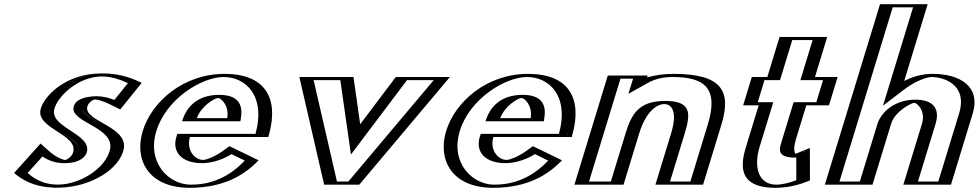

<svg xmlns="http://www.w3.org/2000/svg" viewBox="-20 -880 4664 915"><path d="M178 -175C270 -85 342.9 -119 353.3 -153C377.1 -231 168.4 -261.4 199.5 -363C229.1 -460 413.5 -602 633.7 -488L540.2 -372C423.2 -434 378.9 -397 371.5 -373C352.6 -311 580 -283 542.4 -160C496.3 -9 212.9 87 69 -54ZM175.8 -153.2 90.2 -58.1C202.9 41 393.6 0.2 482.8 -89.2C504.2 -110.6 519.6 -134.4 527.4 -160C560.4 -267.8 330.1 -286.7 356.5 -373C363.9 -397.1 392.6 -421.2 436.2 -421.1C463.5 -421 494.6 -413.5 539.2 -391.5L610.9 -480.5C435.7 -563.7 291.5 -481.4 236 -404.4C225.6 -389.9 218.4 -375.8 214.5 -363C188.8 -278.9 398.6 -252 368.3 -153C359.5 -124.1 325.4 -102.3 286.9 -102.4C254.4 -102.5 217.2 -116.3 175.8 -153.2ZM175.8 -153.2C217.2 -116.3 254.4 -102.5 286.9 -102.4C325.4 -102.3 359.5 -124.1 368.3 -153C398.6 -252 188.8 -278.9 214.5 -363C218.4 -375.8 225.6 -389.9 236 -404.4C291.5 -481.4 435.7 -563.7 610.9 -480.5L539.2 -391.5C494.6 -413.5 463.5 -421 436.2 -421.1C392.6 -421.2 363.9 -397.1 356.5 -373C330.1 -286.7 560.4 -267.8 527.4 -160C519.6 -134.4 504.2 -110.6 482.8 -89.2C393.6 0.2 202.9 41 90.2 -58.1ZM177.8 -174.7 68.8 -53.8 77.9 -45.8C195.2 57.3 395 17.1 492.6 -80.7C516.1 -104.3 533.6 -131.1 542.4 -160C581 -286.1 351.6 -307.9 371.5 -373C375.8 -386.9 393.6 -406.2 431.5 -406.1C456.1 -406 485.3 -399.3 529.1 -377.7L540.4 -372.2L633.9 -488.2L620.9 -494.4C440.8 -579.8 285.9 -496.2 223.9 -410.1C212.3 -394.1 204.1 -378 199.5 -363C167.5 -258.5 378 -233.9 353.3 -153C347.9 -135.3 325.1 -117.3 291.5 -117.4C263.3 -117.5 228.4 -129.6 188.2 -165.5ZM182.2 -134.1C211.2 -115.1 242.3 -102.5 286.8 -102.4C364.4 -102.3 388.1 -136.2 393.3 -153C421 -243.7 211.4 -271 239.5 -363C255.7 -415.9 323.5 -481.7 401 -505.4C448.2 -519.9 504.7 -524.3 589.5 -483.7L525.1 -403.8C488.7 -417.4 452.7 -426 405.1 -418.8C346.5 -410 335.3 -385.4 331.5 -373C307.6 -294.8 537.7 -275.3 502.4 -160C477.8 -79.4 381.7 -19.7 300 -4.5C245.2 5.7 174.1 1.1 111.8 -56ZM173.3 -195.9 47.2 -55.9C88.9 -19.2 141.4 5.5 210 12.5C342.3 26 460.5 -25.5 520.4 -85.5C543.1 -108.2 559.2 -133.2 567.4 -160C603.6 -278.3 374.2 -300 396.5 -373C404.4 -398.8 431.2 -406.1 431.2 -406.1C438.2 -406 462.5 -403.1 506.1 -381.6L553.2 -358.4L655.3 -485.1L643.6 -490.6C595.7 -513.4 546.4 -526.4 493.3 -529.6C333.7 -539.1 236.9 -461.8 197.2 -406.7C186.3 -391.5 178.6 -376.6 174.5 -363C145 -266.7 355.4 -241.8 328.3 -153C321.5 -130.9 296.7 -118.5 291.2 -117.4C285.7 -117.7 252.5 -125.3 213.2 -160.3Z M892.9 -317C910.3 -364 959.3 -413 1020.3 -413C1072.3 -413 1096.4 -371 1087.9 -317ZM1079.9 -173C932.3 -60 834.1 -141 860.4 -227H1233.4C1291.8 -418 1206.4 -528 1050.4 -528C895.4 -528 731.1 -406 685.3 -256C639.7 -107 729.4 15 884.4 15C998.4 15 1103.7 -22 1191.4 -119ZM872.3 -302 878.2 -318C897.8 -370.8 954.3 -428 1024.9 -428C1086.2 -428 1112.7 -378.2 1103.4 -319.2L1100.7 -302ZM1077.8 -155.3C971.7 -79 885.5 -94.7 853.6 -146.8C840.1 -168.9 836.3 -197.3 845.4 -227L850 -242H1222.7C1269.6 -415.4 1190.1 -513 1045.8 -513C898.7 -513 743.4 -397.2 700.3 -256C657.4 -115.8 741.8 0 889 0C993.7 0 1086.5 -30.9 1167.1 -112.1ZM872.3 -302H1100.7L1103.4 -319.2C1112.7 -378.2 1086.2 -428 1024.9 -428C954.3 -428 897.8 -370.8 878.2 -318ZM1077.8 -155.3 1167.1 -112.1C1086.5 -30.9 993.7 0 889 0C741.8 0 657.4 -115.8 700.3 -256C743.4 -397.2 898.7 -513 1045.8 -513C1190.1 -513 1269.6 -415.4 1222.7 -242H850L845.4 -227C836.3 -197.3 840.1 -168.9 853.6 -146.8C885.5 -94.7 971.7 -79 1077.8 -155.3ZM892.9 -317H1087.9C1096.4 -371 1072.2 -413 1020.3 -413C959.3 -413 910.3 -364 892.9 -317ZM1071 -166.4 1080.1 -172.9 1191.9 -118.8 1176.8 -103.6C1091.3 -17.5 992 15 884.4 15C729.4 15 639.7 -107 685.3 -256C731.1 -406 895.4 -528 1050.4 -528C1202.6 -528 1286.7 -423.1 1237.9 -242.5L1233.7 -227H860.4C852.6 -201.6 855.7 -176.6 867.8 -156.9C895.8 -111.2 971.9 -95 1071 -166.4ZM847.4 -302H1125.6L1128.1 -317.8C1135.9 -367.1 1128.4 -428 1024.9 -428C911.2 -428 868.6 -359.6 853 -317.4ZM1083.4 -145.4 1146.5 -114.8C1060.8 -24.3 970.4 0 889 0C784.6 0 678.8 -104 725.3 -256C772.1 -409.1 941.5 -513 1045.8 -513C1148.2 -513 1247.9 -427 1197.7 -242H825L820.4 -227C805.1 -176.9 822.3 -121.8 902.2 -106.1C966.3 -93.6 1033.1 -114.3 1083.4 -145.4ZM1063 -317H917.9C939.3 -374.6 1002 -413 1020.3 -413C1030.6 -413 1073.1 -381.1 1063 -317ZM1042.4 -161C1000.5 -130.8 965.2 -120 951.5 -118.3C942.4 -117.1 912.3 -120.1 893 -151.7C880.6 -171.8 876.8 -198.9 885.4 -227H1258.7L1262.8 -242.2C1308.7 -411.9 1244.2 -528 1050.4 -528C852.6 -528 702.5 -394.2 660.3 -256C618.3 -118.9 686.6 15 884.4 15C1017.2 15 1122.7 -25.8 1204.6 -108.3L1212.3 -116.1L1073.5 -183.3Z M1640.3 -513 1680 -234 1890.3 -513H2100.3L1668.5 0H1548.5L1430.3 -513ZM1626 -498H1450.8L1562.1 -15H1664.1L2070.7 -498H1895.5L1668.8 -197.3ZM1626 -498 1668.8 -197.3 1895.5 -498H2070.7L1664.1 -15H1562.1L1450.8 -498ZM1640.3 -513H1430.3L1548.5 0H1668.5L2100.3 -513H1890.3L1680 -234ZM1601.9 -498 1652.4 -143.5 1919.6 -498H2046.9L1640.3 -15H1585.8L1474.6 -498ZM1664.5 -513H1406.6L1524.7 0H1692.3L2124.1 -513H1866.2L1696.5 -287.8Z M2338.9 -317C2356.3 -364 2405.3 -413 2466.3 -413C2518.3 -413 2542.4 -371 2533.9 -317ZM2525.9 -173C2378.3 -60 2280.1 -141 2306.4 -227H2679.4C2737.8 -418 2652.4 -528 2496.4 -528C2341.4 -528 2177.1 -406 2131.3 -256C2085.7 -107 2175.4 15 2330.4 15C2444.4 15 2549.7 -22 2637.4 -119ZM2318.3 -302 2324.2 -318C2343.8 -370.8 2400.3 -428 2470.9 -428C2532.2 -428 2558.7 -378.2 2549.4 -319.2L2546.7 -302ZM2523.8 -155.3C2417.7 -79 2331.5 -94.7 2299.6 -146.8C2286.1 -168.9 2282.3 -197.3 2291.4 -227L2296 -242H2668.7C2715.6 -415.4 2636.1 -513 2491.8 -513C2344.7 -513 2189.4 -397.2 2146.3 -256C2103.4 -115.8 2187.8 0 2335 0C2439.7 0 2532.5 -30.9 2613.1 -112.1ZM2318.3 -302H2546.7L2549.4 -319.2C2558.7 -378.2 2532.2 -428 2470.9 -428C2400.3 -428 2343.8 -370.8 2324.2 -318ZM2523.8 -155.3 2613.1 -112.1C2532.5 -30.9 2439.7 0 2335 0C2187.8 0 2103.4 -115.8 2146.3 -256C2189.4 -397.2 2344.7 -513 2491.8 -513C2636.1 -513 2715.6 -415.4 2668.7 -242H2296L2291.4 -227C2282.3 -197.3 2286.1 -168.9 2299.6 -146.8C2331.5 -94.7 2417.7 -79 2523.8 -155.3ZM2338.9 -317H2533.9C2542.4 -371 2518.2 -413 2466.3 -413C2405.3 -413 2356.3 -364 2338.9 -317ZM2517 -166.4 2526.1 -172.9 2637.9 -118.8 2622.8 -103.6C2537.3 -17.5 2438 15 2330.4 15C2175.4 15 2085.7 -107 2131.3 -256C2177.1 -406 2341.4 -528 2496.4 -528C2648.6 -528 2732.7 -423.1 2683.9 -242.5L2679.7 -227H2306.4C2298.6 -201.6 2301.7 -176.6 2313.8 -156.9C2341.8 -111.2 2417.9 -95 2517 -166.4ZM2293.4 -302H2571.6L2574.1 -317.8C2581.9 -367.1 2574.4 -428 2470.9 -428C2357.2 -428 2314.6 -359.6 2299 -317.4ZM2529.4 -145.4 2592.5 -114.8C2506.8 -24.3 2416.4 0 2335 0C2230.6 0 2124.8 -104 2171.3 -256C2218.1 -409.1 2387.5 -513 2491.8 -513C2594.2 -513 2693.9 -427 2643.7 -242H2271L2266.4 -227C2251.1 -176.9 2268.3 -121.8 2348.2 -106.1C2412.3 -93.6 2479.1 -114.3 2529.4 -145.4ZM2509 -317H2363.9C2385.3 -374.6 2448 -413 2466.3 -413C2476.6 -413 2519.1 -381.1 2509 -317ZM2488.4 -161C2446.5 -130.8 2411.2 -120 2397.5 -118.3C2388.4 -117.1 2358.3 -120.1 2339 -151.7C2326.6 -171.8 2322.8 -198.9 2331.4 -227H2704.7L2708.8 -242.2C2754.7 -411.9 2690.2 -528 2496.4 -528C2298.6 -528 2148.5 -394.2 2106.3 -256C2064.3 -118.9 2132.6 15 2330.4 15C2463.2 15 2568.7 -25.8 2650.6 -108.3L2658.3 -116.1L2519.5 -183.3Z M2926.5 0H2742.5L2901.5 -520H3041.5L3032.6 -491C3073.6 -514 3124.9 -528 3189.9 -528C3381.9 -528 3445.8 -459 3393.2 -287L3305.5 0H3128.5L3203.1 -244C3234 -345 3219.9 -384 3145.9 -384C3071.9 -384 3032 -345 3001.1 -244ZM2916.1 -15H2762.1L2911.9 -505H3021.9L3009 -462.7L3037.2 -478.6C3074.6 -499.5 3122.4 -513 3185.3 -513C3372.4 -513 3428.3 -450.6 3378.2 -287L3295.1 -15H3148.1L3218.1 -244C3249.8 -347.6 3234.8 -399 3150.5 -399C3066.5 -399 3017.9 -347.9 2986.1 -244ZM2916.1 -15 2986.1 -244C3017.9 -347.9 3066.5 -399 3150.5 -399C3234.8 -399 3249.8 -347.6 3218.1 -244L3148.1 -15H3295.1L3378.2 -287C3428.3 -450.6 3372.4 -513 3185.3 -513C3122.4 -513 3074.6 -499.5 3037.2 -478.6L3009 -462.7L3021.9 -505H2911.9L2762.1 -15ZM2926.5 0 3001.1 -244C3031.9 -344.8 3072.3 -384 3145.9 -384C3219.6 -384 3233.9 -344.8 3203.1 -244L3128.5 0H3305.5L3393.2 -287C3445.8 -458.8 3381.8 -528 3189.9 -528C3124.9 -528 3073.6 -514 3032.6 -491L3041.5 -520H2901.5L2742.5 0ZM2891.1 -15H2787.1L2936.9 -505H2996.9L2974.9 -433L3065.4 -483.7C3101.4 -503.9 3138.4 -513 3185.3 -513C3336.1 -513 3406.5 -461.2 3353.2 -287L3270.1 -15H3173.1L3243.1 -244C3272 -338.5 3276 -399 3150.5 -399C3025.3 -399 2990.1 -338.7 2961.1 -244ZM2951.5 0 3026.1 -244C3059.8 -354.2 3114.4 -384 3145.9 -384C3177.3 -384 3211.8 -354.1 3178.1 -244L3103.5 0H3330.5L3418.2 -287C3467.6 -448.4 3417.5 -528 3189.9 -528C3142.1 -528 3098.9 -521.4 3063.7 -510.8L3066.5 -520H2876.5L2717.5 0Z M3661.8 -513 3720.2 -704H3897.2L3838.8 -513H3946.8L3905.6 -378H3797.6L3747.7 -215C3733.1 -167 3738 -144 3766 -144C3789 -144 3814.9 -160 3814.9 -160L3815.2 -17C3815.2 -17 3748.4 15 3675.4 15C3534.4 15 3532.5 -90 3560.3 -181L3620.6 -378H3546.6L3587.8 -513ZM3672.3 -498H3598.3L3566.2 -393H3640.2L3575.3 -181C3548.4 -92.9 3550.4 0 3680 0C3729.8 0 3776.1 -15.5 3799.5 -24.8L3799.3 -137.6C3790.7 -134.1 3775.4 -129 3761.4 -129C3720 -129 3718 -166.8 3732.7 -215L3787.2 -393H3895.2L3927.3 -498H3819.3L3877.6 -689H3730.6ZM3672.3 -498 3730.6 -689H3877.6L3819.3 -498H3927.3L3895.2 -393H3787.2L3732.7 -215C3718 -166.8 3720 -129 3761.4 -129C3775.4 -129 3790.7 -134.1 3799.3 -137.6L3799.5 -24.8C3776.1 -15.5 3729.8 0 3680 0C3550.4 0 3548.4 -92.9 3575.3 -181L3640.2 -393H3566.2L3598.3 -498ZM3661.8 -513H3587.8L3546.6 -378H3620.6L3560.3 -181C3532.5 -90.1 3534.6 15 3675.4 15C3728.3 15 3776.8 -1.4 3801.5 -11.1L3815.2 -16.6L3814.9 -158.4L3797.1 -151.2C3789.9 -148.3 3776.4 -144 3766 -144C3738.3 -144 3733.1 -167.1 3747.7 -215L3797.6 -378H3905.6L3946.8 -513H3838.8L3897.2 -704H3720.2ZM3697.3 -498 3755.6 -689H3852.6L3794.3 -498H3902.3L3870.2 -393H3762.2L3707.7 -215C3695.6 -175.3 3683.8 -145.2 3730.4 -132.7C3738.9 -130.4 3750.1 -129 3761.4 -129C3765.9 -129 3774.3 -129.5 3774.7 -129.5L3774.9 -21.2C3753 -12.4 3711.5 0 3680 0C3593.9 0 3570.5 -83.3 3600.3 -181L3665.2 -393H3591.2L3623.3 -498ZM3636.8 -513H3562.8L3521.6 -378H3595.6L3535.3 -181C3510.5 -99.6 3491.3 15 3675.4 15C3747.1 15 3802.4 -5.4 3827.3 -15.2L3839.8 -20.1L3839.5 -174.7L3771.1 -147C3770.8 -146.9 3770.6 -146.8 3770.6 -146.8C3762.5 -157.8 3763.3 -184.1 3772.7 -215L3822.6 -378H3930.6L3971.8 -513H3863.8L3922.2 -704H3695.2Z M4375.9 -860 4253.3 -459C4305.6 -499 4367.4 -528 4423.4 -528C4517.4 -528 4634.1 -481 4590.3 -338L4487 0H4310L4398.7 -290C4414.3 -341 4394.2 -390 4337.2 -390C4284.2 -390 4217.3 -341 4201.7 -290L4113 0H3936L4198.9 -860ZM4356.3 -845 4227.3 -422.8 4260.7 -448.4C4310.4 -486.4 4368.1 -513 4418.8 -513C4509.9 -513 4615.3 -468.6 4575.3 -338L4476.6 -15H4329.6L4413.7 -290C4431.1 -347.2 4408.9 -405 4341.8 -405C4280.7 -405 4205.1 -350.4 4186.7 -290L4102.6 -15H3955.6L4209.3 -845ZM4356.3 -845H4209.3L3955.6 -15H4102.6L4186.7 -290C4205.1 -350.4 4280.7 -405 4341.8 -405C4408.9 -405 4431.1 -347.2 4413.7 -290L4329.6 -15H4476.6L4575.3 -338C4615.3 -468.6 4509.9 -513 4418.8 -513C4368.1 -513 4310.4 -486.4 4260.7 -448.4L4227.3 -422.8ZM4375.9 -860H4198.9L3936 0H4113L4201.7 -290C4217.3 -341.1 4284.1 -390 4337.2 -390C4394.2 -390 4414.3 -341 4398.7 -290L4310 0H4487L4590.3 -338C4634 -481 4517.4 -528 4423.4 -528C4367.4 -528 4305.6 -499 4253.3 -459ZM4331.3 -845 4188 -376.3 4289.2 -453.7C4342.7 -494.7 4398.3 -513 4418.8 -513C4473.6 -513 4593.8 -480.3 4550.3 -338L4451.6 -15H4354.6L4438.7 -290C4452.7 -336 4453 -405 4341.8 -405C4236.9 -405 4176.4 -338.2 4161.7 -290L4077.6 -15H3980.6L4234.3 -845ZM4400.9 -860H4173.9L3911 0H4138L4226.7 -290C4244.8 -349.4 4321.8 -388.9 4337.3 -390C4350.5 -389.9 4392.5 -351.6 4373.7 -290L4285 0H4512L4615.3 -338C4655.5 -469.2 4553.7 -528 4423.4 -528C4368 -528 4323.4 -511.5 4289.1 -494.2Z"/></svg>

Font: Hussar Outliner
Style: Obl
Weight: 700
Foundry: Cannot Into Space Fonts
Version: Version 0.92